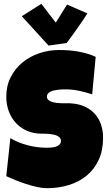

<svg xmlns="http://www.w3.org/2000/svg" viewBox="-20 -988 571 1015"><path d="M524.9 -259.8Q524.9 -192.9 501.7 -142.8Q478.5 -92.8 438.2 -59.6Q397.9 -26.4 344 -9.8Q290 6.8 228 6.8Q204.1 6.8 175.5 0.5Q147 -5.9 117.7 -15.4Q88.4 -24.9 61.3 -35.9Q34.2 -46.9 13.2 -56.6L34.7 -257.8Q76.2 -232.9 126.7 -220Q177.2 -207 226.1 -207Q235.4 -207 248.5 -207.8Q261.7 -208.5 273.7 -212.2Q285.6 -215.8 293.9 -223.1Q302.2 -230.5 302.2 -244.1Q302.2 -253.4 296.4 -260Q290.5 -266.6 281.2 -270.8Q272 -274.9 260.3 -277.1Q248.5 -279.3 237.3 -280.3Q226.1 -281.2 216.3 -281.2H213.4Q213.4 -281.2 213.4 -281.2Q213.4 -281.2 213.4 -281.2Q213.4 -281.2 213.4 -281.2Q213.4 -281.2 213.4 -281.2Q213.4 -281.2 213.4 -281.2H211.4Q211.4 -281.2 211.4 -281.2Q211.4 -281.2 211.4 -281.2Q211.4 -281.2 211.4 -281.2Q211.4 -281.2 211.4 -281.2Q211.4 -281.2 211.4 -281.2H210.9Q210.9 -281.2 210.9 -281.2Q210.9 -281.2 210.9 -281.2H210Q210 -281.2 210 -281.2Q210 -281.2 210 -281.2H200.7Q158.7 -281.2 124.3 -295.9Q89.8 -310.5 65.2 -336.7Q40.5 -362.8 26.9 -398.7Q13.2 -434.6 13.2 -476.6Q13.2 -534.2 36.4 -579.8Q59.6 -625.5 98.4 -657.5Q137.2 -689.5 187.5 -706.5Q237.8 -723.6 291.5 -723.6Q315.4 -723.6 340.8 -721.9Q366.2 -720.2 391.4 -715.8Q416.5 -711.4 440.4 -704.6Q464.4 -697.8 485.8 -687.5L467.3 -489.3Q434.1 -500.5 397.7 -508.1Q361.3 -515.6 326.7 -515.6Q320.3 -515.6 310.3 -515.4Q300.3 -515.1 289.3 -513.9Q278.3 -512.7 267.1 -510.3Q255.9 -507.8 247.1 -503.7Q238.3 -499.5 233.2 -492.9Q228 -486.3 228 -478Q228 -478 228 -478Q228 -478 228 -478V-477.1Q228 -477.1 228 -477.1Q228 -477.1 228 -476.6Q228 -476.6 228 -476.6Q228 -476.6 228 -476.6Q228 -476.6 228 -476.6Q228 -476.6 228 -476.6Q228 -476.6 228 -476.6Q228 -476.6 228 -476.6Q228.5 -465.8 236.1 -459.2Q243.7 -452.6 255.6 -449Q267.6 -445.3 282 -443.8Q296.4 -442.4 307.1 -442.1Q317.9 -441.9 324.2 -441.9Q331.1 -441.9 335.2 -442.1Q339.4 -442.4 341.8 -442.4Q350.6 -442.4 356.9 -441.4Q396 -439 427.2 -424.8Q458.5 -410.6 480.2 -387.2Q502 -363.8 513.4 -331.3Q524.9 -298.8 524.9 -259.8ZM441.9 -917Q432.6 -901.9 419.4 -882.6Q406.2 -863.3 391.6 -842.3Q377 -821.3 361.6 -800Q346.2 -778.8 332.5 -760.7L236.8 -747.1L95.2 -902.3L198.7 -967.8L274.9 -868.2L334.5 -963.9Z"/></svg>

Font: Luckiest Guy
Style: Regular
Weight: 400
Designer: Astigmatic (AOETI)
Foundry: Astigmatic (AOETI)
Version: Version 1.000